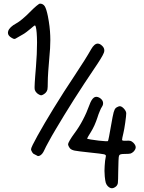

<svg xmlns="http://www.w3.org/2000/svg" viewBox="-20 -917 770 1030"><path d="M557.6 81.1Q550.8 73.7 547.4 63.5Q544.4 53.2 542 29.8Q540.5 15.1 540.5 -0.5Q540.5 -13.2 541.5 -26.9Q543 -57.1 547.9 -78.6Q549.8 -86.4 537.6 -89.4Q525.4 -92.3 459.5 -99.1Q398.9 -105.5 381.3 -108.9Q364.3 -112.3 356.4 -120.1Q352.1 -125 348.6 -131.8Q345.2 -138.7 345.2 -143.6Q345.2 -148.4 355 -165.5Q364.7 -182.1 378.9 -201.2Q404.8 -235.8 424.3 -273.4Q444.3 -311 460 -354.5Q470.2 -383.3 483.4 -393.1Q484.4 -393.6 485.4 -394.5Q497.6 -401.4 512.7 -393.1Q528.3 -384.3 532.2 -370.6Q535.6 -356.4 526.4 -343.3Q522 -337.4 515.1 -320.3Q507.8 -303.7 502.4 -285.6Q496.6 -267.6 486.8 -245.1Q476.6 -223.1 468.3 -210Q459.5 -196.8 453.6 -186Q447.3 -175.3 447.3 -173.8Q447.3 -171.9 467.3 -168.5Q487.3 -165 509.8 -162.6Q528.3 -160.6 543 -159.7Q557.6 -158.7 559.1 -160.2Q560.5 -161.1 565.4 -186.5Q570.3 -211.9 576.2 -246.1Q585 -297.9 589.8 -314.9Q594.7 -332.5 601.6 -337.9Q606 -341.8 612.3 -344.2Q618.2 -347.2 622.6 -347.2Q632.8 -347.2 645 -334Q657.2 -320.3 657.2 -309.1Q657.2 -296.9 651.9 -259.3Q646.5 -221.7 642.1 -203.6Q634.8 -173.8 634.8 -166.5Q634.8 -160.6 657.2 -162.1Q673.3 -163.1 680.2 -161.1Q687 -159.2 695.8 -150.9Q708 -138.2 708 -127Q708 -115.7 696.3 -103.5Q688 -95.7 680.2 -93.3Q672.4 -91.3 653.3 -91.3Q635.3 -91.3 627.9 -89.4Q621.1 -87.4 618.7 -82Q616.7 -78.6 615.7 -54.2Q614.3 -30.3 614.3 0Q613.8 53.2 612.3 64.9Q610.4 76.2 602.1 83.5Q589.8 93.3 579.1 92.8Q568.8 92.3 557.6 81.1ZM159.2 -92.3Q153.8 -97.2 150.4 -104.5Q146.5 -111.3 146.5 -116.2Q146.5 -126.5 181.6 -189.5Q216.8 -252.9 267.1 -335Q294.4 -379.4 323.7 -425.3Q353 -471.2 381.3 -513.2Q441.9 -604.5 469.2 -653.3Q486.3 -683.1 504.4 -683.1Q516.1 -683.1 528.3 -670.9Q539.6 -660.2 539.6 -646.5Q539.6 -640.1 537.1 -633.8Q529.8 -613.3 481.4 -542.5Q432.1 -469.7 376 -381.8Q320.3 -293.5 278.8 -223.1Q256.3 -185.5 240.7 -156.2Q224.6 -127.4 218.3 -112.8Q207 -86.9 191.4 -81.1Q187.5 -79.6 183.6 -79.6Q175.3 -84 159.2 -92.3ZM177.2 -418.5Q169.4 -426.3 167 -434.1Q165.5 -438 165.5 -450.2Q165.5 -460 166.5 -474.6Q167.5 -488.8 168.9 -509.3Q170.9 -529.8 172.9 -558.6Q178.7 -628.9 178.7 -689.5Q178.2 -750.5 171.9 -773.4Q169.4 -781.7 166 -780.3Q162.1 -778.8 145 -763.7Q135.3 -754.9 123 -746.1Q110.8 -736.8 103.5 -732.9Q96.2 -728.5 86.4 -723.1Q77.1 -717.8 71.3 -714.4Q62 -708 57.1 -708Q52.7 -708 43.5 -713.4Q22.5 -725.1 22.5 -741.2Q22.5 -745.6 23.9 -750Q30.8 -772 67.9 -792Q80.1 -798.3 100.6 -815.4Q121.1 -832.5 140.1 -852.1Q159.7 -872.1 174.8 -884.8Q189.9 -897.5 194.3 -897.5Q210.9 -897.5 220.2 -883.3Q229 -868.7 236.8 -830.6Q248 -773.4 249.5 -725.1Q250 -714.4 250 -702.1Q250 -660.6 244.6 -606.9Q241.2 -572.3 238.8 -534.2Q236.3 -496.6 236.3 -477.1Q236.3 -445.8 234.4 -436.5Q232.4 -427.2 224.1 -418.5Q222.2 -416 219.2 -414.6Q218.3 -413.6 217.3 -413.1Q214.8 -411.1 211.9 -409.7Q205.1 -405.8 200.7 -405.8Q196.3 -405.8 189.5 -409.7Q182.6 -413.1 177.2 -418.5Z"/></svg>

Font: Casuwalt
Style: Regular
Weight: 400
Designer: Walter E Stewart
Version: 0.1